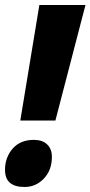

<svg xmlns="http://www.w3.org/2000/svg" viewBox="-26 -734 361 766"><path d="M131 -714H315L195 -253H55ZM-6 -56Q-6 -106 24.5 -141Q55 -176 109 -176Q143 -176 162 -158Q181 -140 181 -108Q181 -55 149 -21.5Q117 12 72 12Q-6 12 -6 -56Z"/></svg>

Font: Noto Sans UI CondBlack
Style: Italic
Weight: 900
Width: 3
Italic angle: -12°
Designer: Monotype Design Team
Foundry: Monotype Imaging Inc.
Version: Version 1.001